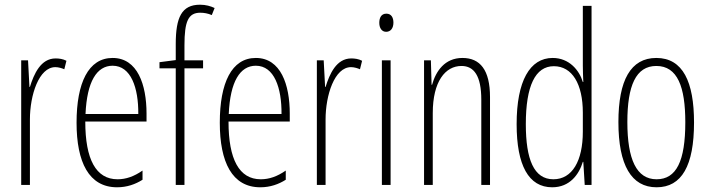

<svg xmlns="http://www.w3.org/2000/svg" viewBox="-20 -785 3012 815"><path d="M216 -537C153 -537 124 -471 107 -416H105L99 -529H70V0H107V-278C107 -381 145 -500 215 -500C229 -500 244 -495 253 -491L262 -527C247 -535 230 -537 216 -537Z M458 -539C355 -539 305 -433 305 -264C305 -97 357 10 477 10C519 10 555 -3 585 -22V-61C549 -36 515 -24 479 -24C387 -24 342 -109 342 -269H602V-303C602 -425 564 -539 458 -539ZM458 -506C536 -506 568 -412 567 -301H343C349 -439 391 -506 458 -506Z M842 -495V-529H763V-593C763 -694 779 -731 830 -731C846 -731 863 -728 879 -721L891 -751C874 -759 854 -765 829 -765C751 -765 726 -711 726 -598V-530L657 -521V-495H726V0H763V-495Z M1066 -539C963 -539 913 -433 913 -264C913 -97 965 10 1085 10C1127 10 1163 -3 1193 -22V-61C1157 -36 1123 -24 1087 -24C995 -24 950 -109 950 -269H1210V-303C1210 -425 1172 -539 1066 -539ZM1066 -506C1144 -506 1176 -412 1175 -301H951C957 -439 999 -506 1066 -506Z M1471 -537C1408 -537 1379 -471 1362 -416H1360L1354 -529H1325V0H1362V-278C1362 -381 1400 -500 1470 -500C1484 -500 1499 -495 1508 -491L1517 -527C1502 -535 1485 -537 1471 -537Z M1620 -727C1598 -727 1590 -709 1590 -688C1590 -667 1600 -650 1619 -650C1638 -650 1650 -665 1650 -689C1650 -709 1642 -727 1620 -727ZM1638 -529H1601V0H1638Z M1943 -539C1868 -539 1830 -483 1814 -425H1812L1809 -529H1780V0H1817V-305C1817 -439 1870 -505 1939 -505C1992 -505 2023 -463 2023 -362V0H2060V-373C2060 -488 2018 -539 1943 -539Z M2324 10C2399 10 2438 -45 2454 -98H2456L2462 0H2491V-760H2454V-506C2454 -484 2455 -463 2456 -437H2454C2439 -487 2396 -539 2326 -539C2229 -539 2173 -441 2173 -258C2173 -83 2224 10 2324 10ZM2329 -24C2246 -24 2212 -109 2212 -258C2212 -420 2252 -504 2331 -504C2409 -504 2454 -428 2454 -307V-226C2454 -102 2409 -24 2329 -24Z M2926 -265C2926 -437 2879 -539 2766 -539C2657 -539 2605 -444 2605 -267C2605 -84 2660 10 2767 10C2874 10 2926 -82 2926 -265ZM2643 -267C2643 -421 2679 -505 2766 -505C2856 -505 2889 -416 2889 -266C2889 -101 2851 -24 2767 -24C2682 -24 2643 -108 2643 -267Z"/></svg>

Font: Noto Sans Armenian ExtraCondensed ExtraLight
Style: Regular
Weight: 200
Width: 2
Designer: Monotype Design Team
Foundry: Monotype Imaging Inc.
Version: Version 2.008